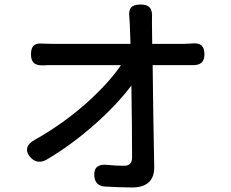

<svg xmlns="http://www.w3.org/2000/svg" viewBox="-20 -801 1020 849"><path d="M658 -286 655 -513H798C807 -513 819 -513 831 -513C866 -512 884 -526 884 -561C884 -598 867 -612 830 -609C817 -608 804 -607 793 -607H653L652 -692C652 -701 652 -710 652 -720C655 -761 643 -781 602 -781C561 -781 547 -765 552 -724C553 -714 553 -704 554 -692L557 -607H385H215C201 -607 187 -608 172 -608C134 -612 117 -599 117 -561C117 -525 134 -511 170 -512C185 -513 201 -513 217 -513H515C445 -410 304 -278 136 -184C99 -165 87 -137 114 -106C134 -83 159 -80 186 -95C338 -184 483 -318 561 -423C563 -304 564 -180 564 -107C564 -80 554 -68 527 -68C507 -68 481 -69 453 -72C415 -76 394 -61 397 -23C399 7 416 23 446 24C485 26 525 28 564 28C629 28 662 -3 662 -60Z"/></svg>

Font: GenSenRounded2 TW M
Style: Regular
Weight: 500
Version: Version 2.100;PS 2.1;hotconv 16.6.51;makeotf.lib2.5.65220 DE